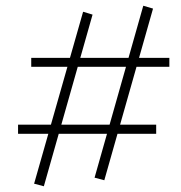

<svg xmlns="http://www.w3.org/2000/svg" viewBox="-20 -588 633 670"><path d="M344 41 310 32 480 -568 514 -558ZM43 -121V-153H525V-121ZM133 62 99 53 270 -547 303 -537ZM89 -355V-386H571V-355Z"/></svg>

Font: Ysabeau Office ExtraLight
Style: Italic
Weight: 250
Italic angle: -12°
Designer: Christian Thalmann (Catharsis Fonts)
Version: Version 2.001;gftools[0.9.30]; featfreeze: tnum,lnum,ss02